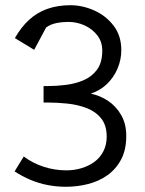

<svg xmlns="http://www.w3.org/2000/svg" viewBox="-20 -712 555 736"><path d="M232 4Q198 4 163.5 -2.5Q129 -9 97 -22.5Q65 -36 36 -55L71 -112Q106 -86 148 -72.5Q190 -59 235 -59Q265 -59 293 -67.5Q321 -76 342.5 -92Q364 -108 376.5 -132.5Q389 -157 389 -188Q389 -232 367.5 -258.5Q346 -285 311.5 -298Q277 -311 237.5 -315Q198 -319 162 -319H147V-382H161Q195 -382 232 -386.5Q269 -391 300.5 -404.5Q332 -418 352 -445Q372 -472 372 -518Q372 -552 353 -576.5Q334 -601 304.5 -614.5Q275 -628 242 -628Q218 -628 196 -623.5Q174 -619 157 -607L111 -521L37 -566Q61 -608 91.5 -636Q122 -664 161.5 -678Q201 -692 250 -692Q296 -692 341 -672Q386 -652 415.5 -613.5Q445 -575 445 -520Q445 -483 430.5 -449Q416 -415 390 -390Q364 -365 328 -353Q363 -346 394 -325.5Q425 -305 444.5 -271Q464 -237 464 -191Q464 -138 444.5 -101Q425 -64 392 -40.5Q359 -17 317.5 -6.5Q276 4 232 4Z"/></svg>

Font: Kreon Light
Style: Regular
Weight: 300
Designer: Julia Petretta
Foundry: Julia Petretta and Eli Heuer
Version: Version 2.002